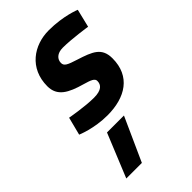

<svg xmlns="http://www.w3.org/2000/svg" viewBox="-245 -594 985 985"><g transform="rotate(-45 247.0 -101.5)"><path d="M278 71 171 308H58L155 71ZM494 -480C494 -480 420 -511 314 -511C206 -511 106 -443 106 -313C106 -241 160 -213 245 -189C287 -177 307 -169 307 -151C307 -123 289 -102 234 -102C167 -102 71 -120 71 -120L46 -22C46 -22 122 11 219 11C349 11 444 -48 444 -178C444 -255 396 -274 311 -301C257 -318 240 -326 240 -348C240 -375 261 -397 302 -397C367 -397 470 -381 470 -381L494 -480Z"/></g></svg>

Font: RazerF5
Style: Bold Italic
Weight: 700
Foundry: Razer Inc.
Version: Version 2